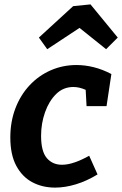

<svg xmlns="http://www.w3.org/2000/svg" viewBox="-20 -842 556 874"><path d="M231 12Q173 12 127 -12.5Q81 -37 54 -87.5Q27 -138 27 -216Q27 -288 50 -348.5Q73 -409 114.5 -453.5Q156 -498 211 -522Q266 -546 328 -546Q367 -546 407 -536Q447 -526 487 -505L465 -359H374L370 -433Q341 -446 314 -446Q268 -446 235.5 -414Q203 -382 185 -331Q167 -280 167 -224Q167 -153 193 -122.5Q219 -92 262 -92Q289 -92 320.5 -103Q352 -114 386 -133L424 -48Q375 -18 325.5 -3Q276 12 231 12ZM195 -618 157 -671 313 -814 392 -822 516 -671 463 -618 342 -715Z"/></svg>

Font: Bitter
Style: Bold Italic
Weight: 700
Italic angle: -9°
Designer: Sol Matas, and Bitter project Authors
Foundry: Sol Matas
Version: Version 2.001